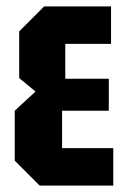

<svg xmlns="http://www.w3.org/2000/svg" viewBox="-20 -580 391 600"><path d="M104 0 26 -78V-234L91 -294L40 -336V-482L118 -560H327V-443H184V-334H320V-234H174V-117H334V0Z"/></svg>

Font: Tektur Condensed SemiBold
Style: Regular
Weight: 600
Width: 3
Designer: Adam Jagosz
Foundry: Adam Jagosz
Version: Version 1.005;gftools[0.9.30]